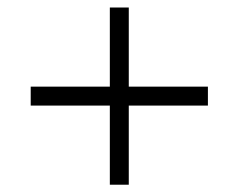

<svg xmlns="http://www.w3.org/2000/svg" viewBox="-20 -554 648 519"><path d="M328.1 -54.7H276.9V-268.6H63V-319.8H276.9V-533.7H328.1V-319.8H542V-268.6H328.1Z"/></svg>

Font: Varendra
Style: Regular
Weight: 400
Designer: Jacob Thomas
Foundry: Bangla Type Foundry
Version: Version 1.008